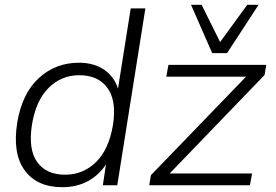

<svg xmlns="http://www.w3.org/2000/svg" viewBox="-20 -771 1147 799"><path d="M239 8Q134 8 82.5 -62.5Q31 -133 52 -262Q72 -382 141.5 -446Q211 -510 309 -510Q370 -510 412.5 -481.5Q455 -453 471 -402L524 -736H585L468 0H408L421 -87Q392 -42 345.5 -17Q299 8 239 8ZM251 -44Q326 -44 379.5 -96.5Q433 -149 450 -250Q466 -351 427.5 -404.5Q389 -458 310 -458Q235 -458 182 -405Q129 -352 113 -252Q97 -150 134.5 -97Q172 -44 251 -44ZM601 0 608 -42 1004 -452H672L681 -501H1088L1081 -459L686 -49H1029L1020 0ZM863 -550 775 -751H819L896 -596L1009 -751H1056L925 -550Z"/></svg>

Font: Mulish Light
Style: Italic
Weight: 300
Italic angle: -9°
Designer: Vernon Adams
Foundry: Vernon Adams
Version: Version 3.603; ttfautohint (v1.8.3)